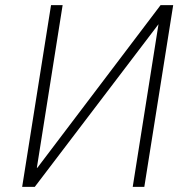

<svg xmlns="http://www.w3.org/2000/svg" viewBox="-20 -725 723 745"><path d="M66 0 178 -705H223L123 -74H125L603 -705H652L540 0H495L595 -631L115 0Z"/></svg>

Font: Nunito Sans 7pt Condensed ExtraLight
Style: Italic
Weight: 250
Width: 3
Italic angle: -9°
Designer: Vernon Adams
Foundry: Vernon Adams
Version: Version 3.101;gftools[0.9.27]